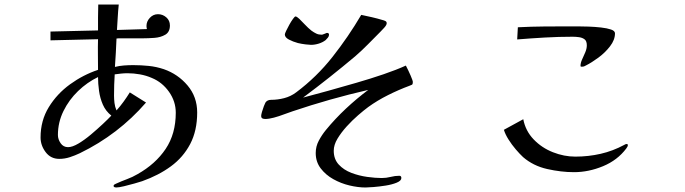

<svg xmlns="http://www.w3.org/2000/svg" viewBox="-20 -775 3040 852"><path d="M474 -262Q449 -282 436.5 -310.5Q424 -339 419.5 -371.5Q415 -404 415 -433Q367 -410 326.5 -371Q286 -332 261.5 -282Q237 -232 237 -176Q237 -157 249 -139.5Q261 -122 282 -122Q301 -122 328 -138Q355 -154 383.5 -178Q412 -202 436.5 -225Q461 -248 474 -262ZM855 -276Q855 -195 824 -136Q793 -77 738.5 -37Q684 3 611 29Q599 33 576 39.5Q553 46 530 51.5Q507 57 495 57Q492 57 488 55.5Q484 54 484 50Q484 46 488 43.5Q492 41 495 40Q519 29 543.5 20Q568 11 590 -2Q670 -47 715 -114Q760 -181 760 -275Q760 -325 730 -367.5Q700 -410 654 -429Q629 -440 601 -445Q573 -450 546 -450Q532 -450 517.5 -448.5Q503 -447 489 -445Q486 -399 486 -351Q486 -335 488 -318Q490 -301 497 -285Q514 -304 528.5 -324Q543 -344 556 -365L628 -320Q505 -178 334 -95Q313 -85 290 -77.5Q267 -70 243 -70Q205 -70 182.5 -100Q160 -130 160 -165Q160 -240 196.5 -299.5Q233 -359 291 -401Q349 -443 415 -465Q415 -499 414.5 -533Q414 -567 415 -601L204 -596V-635L415 -640Q415 -669 415 -698Q415 -727 416 -755H507Q504 -727 502.5 -699Q501 -671 499 -642L632 -646Q631 -650 630.5 -653Q630 -656 630 -660Q630 -680 645 -696Q660 -712 681 -712Q702 -712 718 -698Q734 -684 734 -662Q734 -633 713.5 -621Q693 -609 665.5 -607Q638 -605 617 -605H517Q512 -605 507 -605Q502 -605 497 -604Q496 -573 494 -541.5Q492 -510 490 -478Q510 -483 530.5 -484.5Q551 -486 571 -486Q606 -486 640 -482.5Q674 -479 707 -468Q770 -446 812.5 -395.5Q855 -345 855 -276Z M1812 -411Q1812 -401 1808 -399Q1804 -397 1796 -394Q1750 -377 1702 -353Q1654 -329 1614 -300Q1595 -286 1569 -263.5Q1543 -241 1518.5 -214Q1494 -187 1477.5 -159.5Q1461 -132 1461 -106Q1461 -69 1483 -45Q1505 -21 1539 -8Q1573 5 1609.5 10Q1646 15 1674 15Q1694 15 1713.5 10Q1733 5 1752 5Q1761 5 1761 15Q1761 27 1740.5 35.5Q1720 44 1691.5 48.5Q1663 53 1637.5 55Q1612 57 1602 57Q1569 57 1531 48Q1493 39 1459 20Q1425 1 1403 -28Q1381 -57 1381 -96Q1381 -125 1394.5 -150.5Q1408 -176 1426 -198Q1467 -248 1514.5 -292.5Q1562 -337 1614 -376Q1444 -337 1278 -281Q1262 -276 1240 -267.5Q1218 -259 1195.5 -253Q1173 -247 1157 -247Q1150 -247 1144.5 -249.5Q1139 -252 1139 -261Q1139 -266 1142.5 -278.5Q1146 -291 1151 -304Q1156 -317 1158 -320Q1166 -332 1183 -332Q1212 -332 1241 -339.5Q1270 -347 1294 -365Q1385 -433 1455.5 -522.5Q1526 -612 1583 -709Q1607 -704 1631 -698.5Q1655 -693 1678 -686Q1683 -685 1689.5 -682Q1696 -679 1696 -672Q1696 -664 1685 -652Q1674 -640 1668 -634Q1640 -606 1613 -578.5Q1586 -551 1556 -525Q1500 -478 1442 -432Q1384 -386 1325 -342Q1375 -355 1436 -372Q1497 -389 1561 -407.5Q1625 -426 1682 -445.5Q1739 -465 1781 -484Q1792 -463 1802 -440Q1812 -417 1812 -411ZM1440 -621Q1440 -614 1435 -608Q1430 -602 1425 -597Q1412 -587 1394.5 -581.5Q1377 -576 1360 -576Q1353 -576 1336 -578Q1319 -580 1302 -584Q1280 -590 1262 -599.5Q1244 -609 1244 -622Q1244 -626 1250 -638.5Q1256 -651 1264 -665.5Q1272 -680 1280 -691Q1288 -702 1291 -702Q1297 -702 1308 -691.5Q1319 -681 1333 -666Q1347 -651 1362 -639Q1373 -631 1383.5 -626Q1394 -621 1407 -621Q1411 -621 1415 -623Q1419 -625 1423 -626Q1429 -629 1431 -629Q1440 -629 1440 -621Z M2766 -131Q2766 -127 2763.5 -123Q2761 -119 2759 -116Q2720 -64 2656 -37.5Q2592 -11 2527 -11Q2470 -11 2408 -25Q2346 -39 2301 -78Q2286 -92 2268.5 -112.5Q2251 -133 2236.5 -156Q2222 -179 2216 -199L2302 -246Q2312 -194 2348 -156.5Q2384 -119 2433.5 -99.5Q2483 -80 2533 -80Q2591 -80 2645.5 -92.5Q2700 -105 2750 -132Q2753 -134 2755.5 -135Q2758 -136 2761 -136Q2766 -136 2766 -131ZM2709 -627Q2709 -598 2687 -569.5Q2665 -541 2635 -519Q2605 -497 2581 -485Q2576 -482 2572 -480.5Q2568 -479 2561 -479Q2560 -479 2558 -479.5Q2556 -480 2556 -482Q2556 -496 2563 -511Q2570 -526 2577 -542.5Q2584 -559 2584 -574Q2584 -593 2574 -600.5Q2564 -608 2549.5 -610Q2535 -612 2521 -612Q2460 -612 2398.5 -608.5Q2337 -605 2275 -600L2278 -654Q2337 -657 2395.5 -657.5Q2454 -658 2512 -658Q2520 -658 2542 -658Q2564 -658 2592 -657Q2620 -656 2647 -653Q2674 -650 2691.5 -644Q2709 -638 2709 -627Z"/></svg>

Font: Kaisei Opti
Style: Regular
Weight: 400
Designer: Font-Kai, 金井和夫
Foundry: KAZUO KANAI
Version: Version 5.003